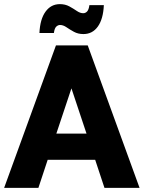

<svg xmlns="http://www.w3.org/2000/svg" viewBox="-20 -910 696 930"><path d="M0 0 251 -690H405L656 0H486L441 -136H211L166 0ZM253 -263H399L326 -482ZM171 -750Q174 -817 200.5 -853.5Q227 -890 270 -890Q296 -890 316 -879Q336 -868 352 -857Q368 -846 383 -846Q394 -846 402 -854.5Q410 -863 413 -885H483Q480 -818 454 -781.5Q428 -745 384 -745Q358 -745 338 -756Q318 -767 302 -778Q286 -789 271 -789Q261 -789 252.5 -781Q244 -773 241 -750Z"/></svg>

Font: Radio Canada
Style: Bold
Weight: 700
Designer: Charles Daoud, Etienne Aubert Bonn, Alexandre Saumier Demers, Jacques Le Bailly
Foundry: Radio-Canada
Version: Version 2.104; ttfautohint (v1.8.4.7-5d5b);gftools[0.9.28.de